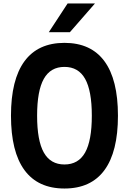

<svg xmlns="http://www.w3.org/2000/svg" viewBox="-20 -1064 740 1102"><path d="M350 18Q198 18 120.5 -87.5Q43 -193 43 -400Q43 -607 120.5 -712.5Q198 -818 350 -818Q502 -818 579.5 -712.5Q657 -607 657 -400Q657 -193 579.5 -87.5Q502 18 350 18ZM350 -120Q430 -120 468.5 -188.5Q507 -257 507 -400Q507 -543 468.5 -611.5Q430 -680 350 -680Q270 -680 231.5 -611.5Q193 -543 193 -400Q193 -257 231.5 -188.5Q270 -120 350 -120ZM260 -879 368 -1044H525L381 -879Z"/></svg>

Font: Martian Mono SemiBold
Style: Regular
Weight: 600
Monospace: yes
Designer: Roman Shamin
Foundry: Evil Martians
Version: Version 1.000; ttfautohint (v1.8.4.7-5d5b)